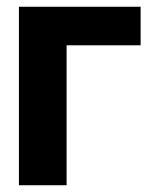

<svg xmlns="http://www.w3.org/2000/svg" viewBox="-20 -548 467 568"><path d="M36 0H177V-414H396V-528H36Z"/></svg>

Font: Asimov Pro
Style: Bd
Weight: 700
Designer: Google
Version: Version 2.000980; 2014